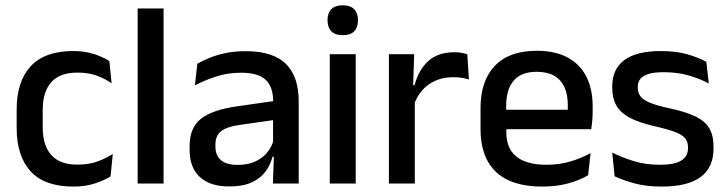

<svg xmlns="http://www.w3.org/2000/svg" viewBox="-20 -694 2748 726"><path d="M257.5 11.5Q148.5 11.5 95.8 -46.2Q43 -104 43 -209.5V-280Q43 -386 96 -443.5Q149 -501 257.5 -501Q287.5 -501 312.8 -495.5Q338 -490 358.5 -481.2Q379 -472.5 393.5 -463L402 -379Q378 -396 346.5 -407.8Q315 -419.5 273 -419.5Q206 -419.5 173.8 -383.2Q141.5 -347 141.5 -278V-212Q141.5 -144.5 173.8 -108Q206 -71.5 273 -71.5Q315.5 -71.5 348 -83.2Q380.5 -95 406.5 -112L398 -27Q375 -12.5 339.2 -0.5Q303.5 11.5 257.5 11.5Z M500.5 0V-662H598.5V0Z M1012 0 1016 -116 1012.5 -131V-285L1013 -309.5Q1013 -366 984.2 -392.5Q955.5 -419 892 -419Q840.5 -419 796.5 -404.5Q752.5 -390 717 -371L726 -453Q746 -464.5 773 -475.5Q800 -486.5 834 -493.5Q868 -500.5 908.5 -500.5Q964 -500.5 1002.5 -487.2Q1041 -474 1064.5 -449Q1088 -424 1098.8 -389Q1109.5 -354 1109.5 -311V0ZM846.5 11Q774 11 735.5 -24.8Q697 -60.5 697 -126.5V-141.5Q697 -211.5 740.2 -245.2Q783.5 -279 876.5 -292L1023.5 -313L1029 -242L888 -222Q837.5 -215 816 -197.8Q794.5 -180.5 794.5 -147V-140Q794.5 -106.5 815.2 -88.5Q836 -70.5 878.5 -70.5Q917.5 -70.5 945.5 -83.5Q973.5 -96.5 991 -118.2Q1008.5 -140 1015 -166.5L1028.5 -101H1010.5Q1002.5 -71 984 -45.5Q965.5 -20 932.2 -4.5Q899 11 846.5 11Z M1227 0V-489H1325V0ZM1276 -561Q1247 -561 1232.8 -575.8Q1218.5 -590.5 1218.5 -616.5V-618.5Q1218.5 -644.5 1232.8 -659.2Q1247 -674 1276 -674Q1305 -674 1319.2 -659.2Q1333.5 -644.5 1333.5 -618.5V-616.5Q1333.5 -590 1319.2 -575.5Q1305 -561 1276 -561Z M1544.5 -295.5 1523.5 -372H1547.5Q1563 -430 1599.5 -463.2Q1636 -496.5 1699 -496.5Q1714 -496.5 1725.8 -494.2Q1737.5 -492 1747 -489L1753 -393.5Q1741 -397.5 1726 -399.8Q1711 -402 1693.5 -402Q1640 -402 1601 -374.5Q1562 -347 1544.5 -295.5ZM1450.5 0V-489H1546L1541.5 -346.5L1548.5 -339.5V0Z M2030.5 11.5Q1913.5 11.5 1855.2 -44.2Q1797 -100 1797 -205V-285Q1797 -388.5 1851.2 -445.2Q1905.5 -502 2009.5 -502Q2080 -502 2127 -476.2Q2174 -450.5 2197.5 -403.5Q2221 -356.5 2221 -292V-273.5Q2221 -256.5 2219.5 -239Q2218 -221.5 2215.5 -205.5H2125.5Q2126.5 -231.5 2126.8 -254.5Q2127 -277.5 2127 -296.5Q2127 -337 2114 -365Q2101 -393 2075 -407.8Q2049 -422.5 2009.5 -422.5Q1951 -422.5 1922.5 -389.2Q1894 -356 1894 -294.5V-248.5L1894.5 -237V-193.5Q1894.5 -166 1902.8 -143.5Q1911 -121 1929.2 -104.8Q1947.5 -88.5 1976.5 -79.8Q2005.5 -71 2047 -71Q2094 -71 2135.2 -83Q2176.5 -95 2213 -115L2204 -31.5Q2171 -12 2127.2 -0.2Q2083.5 11.5 2030.5 11.5ZM1849 -205.5V-279H2195.5V-205.5Z M2482 11.5Q2423 11.5 2378.5 -0.8Q2334 -13 2304 -27.5L2295 -117Q2332 -98.5 2376.5 -84.8Q2421 -71 2476.5 -71Q2530 -71 2555.8 -86.8Q2581.5 -102.5 2581.5 -133.5V-137.5Q2581.5 -157.5 2571 -170.8Q2560.5 -184 2533.8 -194.5Q2507 -205 2458 -216Q2396.5 -230 2361 -249Q2325.5 -268 2310.2 -295.8Q2295 -323.5 2295 -362.5V-367Q2295 -433 2341 -467Q2387 -501 2479 -501Q2537 -501 2580 -488.5Q2623 -476 2651 -460L2660 -378.5Q2626.5 -396.5 2583.8 -408.8Q2541 -421 2489 -421Q2453.5 -421 2432 -414.2Q2410.5 -407.5 2401 -395.2Q2391.5 -383 2391.5 -366V-362.5Q2391.5 -344 2401.5 -330.2Q2411.5 -316.5 2437.2 -305.8Q2463 -295 2509 -285Q2571 -272 2608 -254.5Q2645 -237 2661.5 -209.8Q2678 -182.5 2678 -139.5V-132Q2678 -60.5 2629 -24.5Q2580 11.5 2482 11.5Z"/></svg>

Font: Anek Gurmukhi Medium Medium
Style: Regular
Weight: 500
Version: Version 1.003